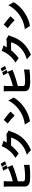

<svg xmlns="http://www.w3.org/2000/svg" viewBox="2393 -3268 950 5776"><g transform="rotate(-90 2868.0 -380.0)"><path d="M144.9 -630Q144.9 -684.7 138.1 -741.8H307.9Q300.1 -690 300.1 -630V-469.1Q590.6 -544 728 -626.1L789.1 -480.1Q681.1 -436.1 665.1 -430Q595.2 -403.8 493.8 -372.5Q392.4 -341.3 300.1 -317.8V-160.9Q300.1 -133.9 313 -123.2Q326 -112.6 359 -105.8Q394.9 -100.9 460.9 -100.9Q539.4 -100.9 640.1 -111Q740.8 -121.1 796.9 -136V33Q730.8 42.6 634.6 47.8Q538.4 52.9 451 52.9Q357.2 52.9 285.9 40.8Q218.8 28.8 181.8 -10.5Q144.9 -49.7 144.9 -112.9ZM695 -619Q647.7 -714.1 621.1 -752.1L710.9 -789.1Q742.2 -742.5 785.9 -658ZM815 -665.8Q772.4 -751.8 739 -797.9L828.8 -834.9Q869 -775.2 904.1 -704.9Z M1713.1 -665.1 1831 -593Q1806.8 -554.7 1793 -513.8Q1725.5 -299.7 1589.1 -156.1Q1452.8 -12.4 1240.1 74.9L1101.9 -47.9Q1176.8 -70.7 1237.4 -97.7Q1297.9 -124.6 1343.8 -155.7Q1389.6 -186.8 1422.6 -216.1Q1455.6 -245.4 1489 -283Q1532.7 -331 1569.1 -401.6Q1605.5 -472.3 1616.1 -522H1377.8Q1326 -457.4 1264 -398.1Q1202.1 -338.8 1137.1 -293L1007.1 -389.9Q1042.3 -411.6 1074.2 -435.4Q1106.2 -459.2 1130.7 -480.5Q1155.2 -501.8 1179 -526.5Q1202.8 -551.1 1218.8 -570.1Q1234.7 -589.1 1252.5 -613.3Q1270.2 -637.4 1280.2 -652.3Q1290.1 -667.3 1304 -688.9Q1317.1 -709.9 1332 -742.9Q1346.9 -775.9 1355.1 -802.9L1523.8 -747.9Q1495.7 -708.5 1464.8 -653.1H1619Q1670.8 -653.1 1713.1 -665.1Z M2149.9 -741.8Q2205.3 -703.8 2281.8 -641.5Q2358.3 -579.2 2398.8 -535.9L2279.8 -415.1Q2240.4 -457.7 2165.3 -523.3Q2090.2 -588.8 2039.8 -623.9ZM2008.9 -106.9Q2213.4 -134.9 2365.8 -224.1Q2490.1 -295.8 2585.4 -397.9Q2680.8 -500 2730.8 -605.8L2821 -442.8Q2753.6 -322.4 2638.1 -218Q2522.7 -113.6 2383.9 -44.7Q2245 24.1 2106.9 46.2Z M3012.8 -630Q3012.8 -684.7 3006 -741.8H3175.8Q3168 -690 3168 -630V-469.1Q3458.5 -544 3595.9 -626.1L3657 -480.1Q3549 -436.1 3533 -430Q3463.1 -403.8 3361.7 -372.5Q3260.3 -341.3 3168 -317.8V-160.9Q3168 -133.9 3180.9 -123.2Q3193.9 -112.6 3226.9 -105.8Q3262.8 -100.9 3328.8 -100.9Q3407.3 -100.9 3508 -111Q3608.7 -121.1 3664.8 -136V33Q3598.7 42.6 3502.5 47.8Q3406.2 52.9 3318.9 52.9Q3225.1 52.9 3153.8 40.8Q3086.6 28.8 3049.7 -10.5Q3012.8 -49.7 3012.8 -112.9ZM3562.9 -619Q3515.6 -714.1 3489 -752.1L3578.8 -789.1Q3610.1 -742.5 3653.8 -658ZM3682.9 -665.8Q3640.3 -751.8 3606.9 -797.9L3696.7 -834.9Q3736.9 -775.2 3772 -704.9Z M4581 -665.1 4698.9 -593Q4674.7 -554.7 4660.9 -513.8Q4593.4 -299.7 4457 -156.1Q4320.7 -12.4 4108 74.9L3969.8 -47.9Q4044.7 -70.7 4105.3 -97.7Q4165.8 -124.6 4211.6 -155.7Q4257.5 -186.8 4290.5 -216.1Q4323.5 -245.4 4356.9 -283Q4400.6 -331 4437 -401.6Q4473.4 -472.3 4484 -522H4245.7Q4193.9 -457.4 4131.9 -398.1Q4070 -338.8 4005 -293L3875 -389.9Q3910.2 -411.6 3942.1 -435.4Q3974.1 -459.2 3998.6 -480.5Q4023.1 -501.8 4046.9 -526.5Q4070.7 -551.1 4086.6 -570.1Q4102.6 -589.1 4120.4 -613.3Q4138.1 -637.4 4148.1 -652.3Q4158 -667.3 4171.9 -688.9Q4185 -709.9 4199.9 -742.9Q4214.8 -775.9 4223 -802.9L4391.7 -747.9Q4363.6 -708.5 4332.7 -653.1H4486.9Q4538.7 -653.1 4581 -665.1Z M5017.8 -741.8Q5073.2 -703.8 5149.7 -641.5Q5226.2 -579.2 5266.7 -535.9L5147.7 -415.1Q5108.3 -457.7 5033.2 -523.3Q4958.1 -588.8 4907.7 -623.9ZM4876.8 -106.9Q5081.3 -134.9 5233.7 -224.1Q5358 -295.8 5453.3 -397.9Q5548.7 -500 5598.7 -605.8L5688.9 -442.8Q5621.4 -322.4 5506 -218Q5390.6 -113.6 5251.8 -44.7Q5112.9 24.1 4974.8 46.2Z"/></g></svg>

Font: Karasuma Gothic
Style: Black
Weight: 900
Designer: Rasmus Andersson / Ryoko Nishizuka
Foundry: Genbu
Version: Version 1.00